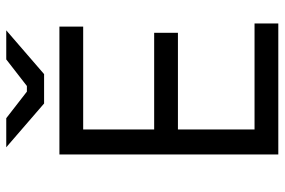

<svg xmlns="http://www.w3.org/2000/svg" viewBox="-168 -742 910 614"><g transform="rotate(-90 287.0 -435.0)"><path d="M263 -749H357L497 -870H404L319 -804H301L216 -870H123ZM100 0H519V-76H180V-321H489V-397H180V-624H509V-700H100Z"/></g></svg>

Font: Fixel Display Regular
Style: Regular
Weight: 400
Designer: AlfaBravo + MacPaw
Foundry: Kyrylo Tkachov, Marchela Mozhyna, Serhii Makarenko, Maria Weinstein, Zakhar Kryvoshyya
Version: Version 1.211